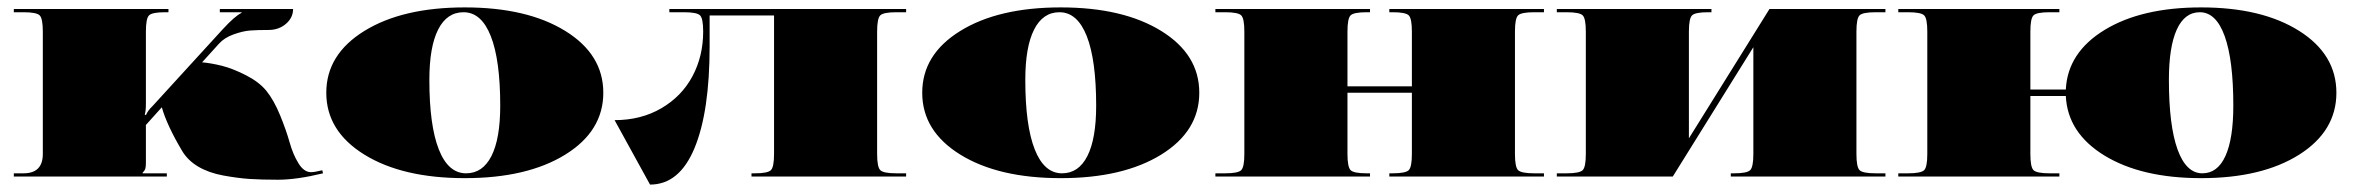

<svg xmlns="http://www.w3.org/2000/svg" viewBox="-20 -479 6386 521"><path d="M375.9 -139.9V-36.7Q375.9 -25.3 374.1 -20.5Q372.4 -15.7 367.1 -10.5V-8.7H432.7V0H17.5V-8.7H43.7Q96.2 -8.7 96.2 -61.2V-393.4Q96.2 -428.8 87.6 -437.3Q79.1 -445.8 43.7 -445.8H17.5V-454.5H437.1V-445.8H428.3Q392.9 -445.8 384.4 -437.3Q375.9 -428.8 375.9 -393.4V-197.6Q375.9 -176.6 372.8 -168.3L375.9 -166.5Q381.6 -179.6 393.4 -190.6L583.5 -398.6Q617.6 -435.8 635.5 -444.1V-445.8H576.5V-454.5H775.3Q775.3 -430.9 755.9 -414.3Q736.5 -397.7 708.9 -397.7Q678.3 -397.7 658.7 -396.2Q639 -394.7 613.9 -385.7Q588.7 -376.7 573.9 -360.1L528.4 -309.9Q553.3 -307.7 582.8 -300.3Q612.3 -292.8 647.7 -274.7Q683.1 -256.6 702.8 -232.5Q723.3 -207.2 740.2 -165.9Q757 -124.6 766 -92.4Q774.9 -60.3 789.8 -36.1Q804.6 -11.8 823.9 -11.8Q833.5 -11.8 854.5 -17L856.6 -8.7Q785 8.7 734.3 8.7Q689.2 8.7 657.1 6.6Q625 4.4 585.7 -2.8Q546.3 -10.1 517.9 -26.9Q489.5 -43.7 474.2 -69.5Q432.7 -139.4 419.1 -187.9Z M968.8 -59.4Q865.4 -123.3 865.4 -227.3Q865.4 -331.3 968.8 -395.1Q1072.1 -458.9 1241.3 -458.9Q1410.4 -458.9 1513.8 -395.1Q1617.1 -331.3 1617.1 -227.3Q1617.1 -123.3 1513.8 -59.4Q1410.4 4.4 1241.3 4.4Q1072.1 4.4 968.8 -59.4ZM1237.8 -445.8Q1192.7 -445.8 1168.9 -398.8Q1145.1 -351.8 1145.1 -262.2Q1145.1 -138.5 1170.7 -73.6Q1196.2 -8.7 1244.8 -8.7Q1289.8 -8.7 1313.6 -55.7Q1337.4 -102.7 1337.4 -192.3Q1337.4 -316 1311.8 -380.9Q1286.3 -445.8 1237.8 -445.8Z M2438.8 -454.5V-445.8H2412.6Q2377.2 -445.8 2368.7 -437.3Q2360.1 -428.8 2360.1 -393.4V-61.2Q2360.1 -25.8 2368.7 -17.3Q2377.2 -8.7 2412.6 -8.7H2438.8V0H2019.2V-8.7H2028Q2063.4 -8.7 2071.9 -17.3Q2080.4 -25.8 2080.4 -61.2V-437.1H1905.6V-353.6Q1905.6 -175.7 1864.5 -76.9Q1823.4 21.9 1743.9 21.9L1647.7 -153Q1719.4 -153 1774.7 -185.3Q1830 -217.7 1859 -272.1Q1888.1 -326.5 1888.1 -393.4Q1888.1 -428.8 1879.6 -437.3Q1871.1 -445.8 1835.7 -445.8H1796.3V-454.5Z M2585.9 -59.4Q2482.5 -123.3 2482.5 -227.3Q2482.5 -331.3 2585.9 -395.1Q2689.2 -458.9 2858.4 -458.9Q3027.5 -458.9 3130.9 -395.1Q3234.3 -331.3 3234.3 -227.3Q3234.3 -123.3 3130.9 -59.4Q3027.5 4.4 2858.4 4.4Q2689.2 4.4 2585.9 -59.4ZM2854.9 -445.8Q2809.9 -445.8 2786.1 -398.8Q2762.2 -351.8 2762.2 -262.2Q2762.2 -138.5 2787.8 -73.6Q2813.4 -8.7 2861.9 -8.7Q2906.9 -8.7 2930.7 -55.7Q2954.5 -102.7 2954.5 -192.3Q2954.5 -316 2929 -380.9Q2903.4 -445.8 2854.9 -445.8Z M3278 -454.5H3697.6V-445.8H3688.8Q3653.4 -445.8 3644.9 -437.3Q3636.4 -428.8 3636.4 -393.4V-244.8H3811.2V-393.4Q3811.2 -428.8 3802.7 -437.3Q3794.1 -445.8 3758.7 -445.8H3750V-454.5H4169.6V-445.8H4143.4Q4108 -445.8 4099.4 -437.3Q4090.9 -428.8 4090.9 -393.4V-61.2Q4090.9 -25.8 4099.4 -17.3Q4108 -8.7 4143.4 -8.7H4169.6V0H3750V-8.7H3758.7Q3794.1 -8.7 3802.7 -17.3Q3811.2 -25.8 3811.2 -61.2V-227.3H3636.4V-61.2Q3636.4 -25.8 3644.9 -17.3Q3653.4 -8.7 3688.8 -8.7H3697.6V0H3278V-8.7H3304.2Q3339.6 -8.7 3348.1 -17.3Q3356.6 -25.8 3356.6 -61.2V-393.4Q3356.6 -428.8 3348.1 -437.3Q3339.6 -445.8 3304.2 -445.8H3278Z M4204.5 -454.5H4624.1V-445.8H4615.4Q4580 -445.8 4571.5 -437.3Q4562.9 -428.8 4562.9 -393.4V-103.6L4781.5 -454.5H5096.2V-445.8H5069.9Q5034.5 -445.8 5026 -437.3Q5017.5 -428.8 5017.5 -393.4V-61.2Q5017.5 -25.8 5026 -17.3Q5034.5 -8.7 5069.9 -8.7H5096.2V0H4676.6V-8.7H4685.3Q4720.7 -8.7 4729.2 -17.3Q4737.8 -25.8 4737.8 -61.2V-351L4519.2 0H4204.5V-8.7H4230.8Q4266.2 -8.7 4274.7 -17.3Q4283.2 -25.8 4283.2 -61.2V-393.4Q4283.2 -428.8 4274.7 -437.3Q4266.2 -445.8 4230.8 -445.8H4204.5Z M5131.1 0V-8.7H5157.3Q5192.7 -8.7 5201.3 -17.3Q5209.8 -25.8 5209.8 -61.2V-393.4Q5209.8 -428.8 5201.3 -437.3Q5192.7 -445.8 5157.3 -445.8H5131.1V-454.5H5568.2V-445.8H5542Q5506.6 -445.8 5498 -437.3Q5489.5 -428.8 5489.5 -393.4V-236H5585.7Q5590.5 -336.5 5690.8 -397.7Q5791.1 -458.9 5952.8 -458.9Q6118 -458.9 6219 -395.1Q6319.9 -331.3 6319.9 -227.3Q6319.9 -123.3 6219 -59.4Q6118 4.4 5952.8 4.4Q5791.1 4.4 5690.8 -56.8Q5590.5 -118 5585.7 -218.5H5489.5V-61.2Q5489.5 -25.8 5498 -17.3Q5506.6 -8.7 5542 -8.7H5568.2V0ZM5949.3 -445.8Q5908.2 -445.8 5886.8 -398.8Q5865.4 -351.8 5865.4 -262.2Q5865.4 -138.5 5888.8 -73.6Q5912.2 -8.7 5956.3 -8.7Q5997.4 -8.7 6018.8 -55.7Q6040.2 -102.7 6040.2 -192.3Q6040.2 -316 6016.8 -380.9Q5993.4 -445.8 5949.3 -445.8Z"/></svg>

Font: FoglihtenBlackPcs
Style: BlackPcs
Weight: 900
Version: Version 0.75